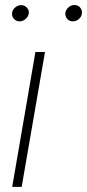

<svg xmlns="http://www.w3.org/2000/svg" viewBox="-20 -732 341 752"><path d="M156.2 -528.3 64.9 0H27.8L118.7 -528.3ZM27.3 -681.2Q28.3 -692.9 38.6 -702.1Q48.8 -711.4 62.5 -711.9Q75.7 -711.9 85 -702.4Q94.2 -692.9 92.8 -680.2Q91.3 -668 80.8 -658.2Q70.3 -648.4 57.1 -648.4Q43 -648.4 34.4 -658.2Q25.9 -668 27.3 -681.2ZM235.8 -680.7Q237.3 -692.9 247.6 -702.6Q257.8 -712.4 271 -712.4Q285.2 -712.4 293.7 -702.6Q302.2 -692.9 300.8 -680.2Q299.8 -667.5 289.6 -658Q279.3 -648.4 265.6 -648.4Q252 -647.9 243.4 -658Q234.9 -668 235.8 -680.7Z"/></svg>

Font: Roboto Condensed ExtraLight
Style: Italic
Weight: 250
Italic angle: -12°
Designer: Christian Robertson
Foundry: Google
Version: Version 3.008; 2023